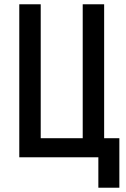

<svg xmlns="http://www.w3.org/2000/svg" viewBox="-20 -734 587 896"><path d="M439 142V0H70V-714H170V-89H366V-714H466V-89H537V142Z"/></svg>

Font: Noto Sans ExtraCondensed Medium
Style: Regular
Weight: 500
Width: 2
Designer: Monotype Design Team
Foundry: Monotype Imaging Inc.
Version: Version 2.013; ttfautohint (v1.8.4.7-5d5b)